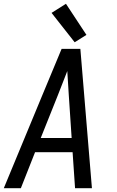

<svg xmlns="http://www.w3.org/2000/svg" viewBox="-21 -993 617 1013"><path d="M-1 0H89L164 -190H362L375 0H464L403 -735H304L202 -490ZM194 -265 284 -490Q296 -522 309 -554Q322 -586 334 -618Q336 -586 338 -554Q340 -522 342 -490L357 -265ZM373 -770 435 -809 327 -973 251 -925Z"/></svg>

Font: Iosevka Sparkle
Style: Italic
Weight: 400
Italic angle: -9°
Designer: Belleve Invis
Foundry: Belleve Invis
Version: Version 4.5.0; ttfautohint (v1.8.3)